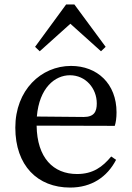

<svg xmlns="http://www.w3.org/2000/svg" viewBox="-20 -831 596 865"><path d="M297 -724 435 -600 456 -620 315 -811H278L138 -620L159 -600ZM146 -306C157 -436 228 -492 295 -492C366 -492 416 -433 416 -365C416 -329 405 -304 357 -304ZM497 -264C502 -279 505 -300 505 -325C505 -454 418 -534 300 -534C165 -534 49 -425 49 -256C49 -85 149 14 296 14C393 14 463 -34 503 -111L481 -126C442 -79 399 -47 327 -47C220 -47 147 -120 145 -265Z"/></svg>

Font: Noto Serif SC Medium
Style: Regular
Weight: 500
Designer: Ryoko NISHIZUKA 西塚涼子 (kana & ideographs); Frank Grießhammer (Latin, Greek & Cyrillic); Wenlong ZHANG 张文龙 (bopomofo); San
Foundry: Adobe Systems Incorporated
Version: Version 1.001;PS 1.001;hotconv 16.6.54;makeotf.lib2.5.65590